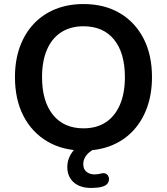

<svg xmlns="http://www.w3.org/2000/svg" viewBox="-20 -735 825 950"><path d="M393 10Q291 10 214.5 -35Q138 -80 96 -161.5Q54 -243 54 -353Q54 -436 78 -502.5Q102 -569 146.5 -616.5Q191 -664 253.5 -689.5Q316 -715 393 -715Q496 -715 572 -670.5Q648 -626 690 -545Q732 -464 732 -354Q732 -271 708 -204Q684 -137 639.5 -89Q595 -41 532.5 -15.5Q470 10 393 10ZM393 -100Q458 -100 503.5 -130Q549 -160 573.5 -217Q598 -274 598 -353Q598 -473 544.5 -539Q491 -605 393 -605Q329 -605 283 -575.5Q237 -546 212.5 -489.5Q188 -433 188 -353Q188 -234 242 -167Q296 -100 393 -100ZM431 195Q376 195 344.5 167Q313 139 313 91Q313 49 341 13Q369 -23 415 -42L452 0Q436 7 422 18.5Q408 30 400 45Q392 60 392 77Q392 102 408 115Q424 128 448 128Q455 128 462.5 127Q470 126 478 124Q496 119 506 125.5Q516 132 518.5 144.5Q521 157 515 168.5Q509 180 494 186Q478 192 461.5 193.5Q445 195 431 195Z"/></svg>

Font: Nunito
Style: Bold
Weight: 700
Designer: Vernon Adams
Foundry: Vernon Adams
Version: Version 3.602